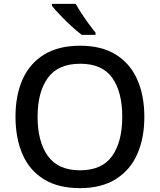

<svg xmlns="http://www.w3.org/2000/svg" viewBox="-20 -961 825 991"><path d="M725 -358Q725 -247 688 -164.5Q651 -82 577 -36Q503 10 393 10Q280 10 206 -36Q132 -82 96 -165Q60 -248 60 -359Q60 -469 96.5 -551Q133 -633 207 -679Q281 -725 394 -725Q504 -725 577.5 -679.5Q651 -634 688 -551.5Q725 -469 725 -358ZM174 -358Q174 -230 227 -156Q280 -82 393 -82Q507 -82 559 -156Q611 -230 611 -358Q611 -486 559.5 -559Q508 -632 394 -632Q280 -632 227 -559Q174 -486 174 -358ZM371 -941Q383 -919 401 -891.5Q419 -864 438 -838Q457 -812 473 -793V-781H402Q378 -799 347.5 -827Q317 -855 289.5 -884Q262 -913 248 -931V-941Z"/></svg>

Font: Noto Sans Bengali Medium
Style: Regular
Weight: 500
Designer: Jelle Bosma - Monotype Design Team
Foundry: Monotype Imaging Inc.
Version: Version 2.003; ttfautohint (v1.8.4.7-5d5b)